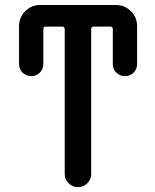

<svg xmlns="http://www.w3.org/2000/svg" viewBox="-20 -774 624 772"><path d="M240.2 -657.2Q240.2 -667 230.5 -667H164.1Q154.3 -667 154.3 -657.2V-516.6Q154.3 -496.1 140.1 -481.9Q126 -467.8 105.5 -467.8Q85 -467.8 70.8 -481.9Q56.6 -496.1 56.6 -516.6V-668.9Q56.6 -704.1 81.5 -729Q106.4 -753.9 141.6 -753.9H446.3Q481.4 -753.9 506.3 -729Q531.2 -704.1 531.2 -668.9V-516.6Q531.2 -496.1 517.1 -481.9Q502.9 -467.8 482.4 -467.8Q461.9 -467.8 447.8 -481.9Q433.6 -496.1 433.6 -516.6V-657.2Q433.6 -667 423.8 -667H356.4Q346.7 -667 346.7 -657.2V-74.2Q346.7 -52.7 331.1 -37.1Q315.4 -21.5 293.5 -21.5Q271.5 -21.5 255.9 -37.1Q240.2 -52.7 240.2 -74.2Z"/></svg>

Font: Gen Jyuu GothicX Medium
Style: Regular
Weight: 500
Designer: Ryoko NISHIZUKA (kana &amp; ideographs); Paul D. Hunt (Latin, Greek &amp; Cyrillic); Wenlong ZHANG (bopomofo); Sandoll C
Version: Version 1.058.20140828